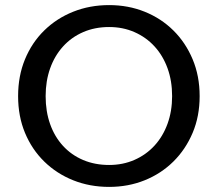

<svg xmlns="http://www.w3.org/2000/svg" viewBox="-20 -720 854 753"><path d="M408 13Q332 13 267 -13Q202 -39 153.5 -86.5Q105 -134 78 -199Q51 -264 51 -343Q51 -422 78 -487.5Q105 -553 153.5 -600.5Q202 -648 267 -674Q332 -700 408 -700Q483 -700 547.5 -674Q612 -648 660 -600.5Q708 -553 735.5 -487.5Q763 -422 763 -343Q763 -264 735.5 -199Q708 -134 660 -86.5Q612 -39 547.5 -13Q483 13 408 13ZM408 -73Q462 -73 507.5 -93Q553 -113 586 -149Q619 -185 637 -234.5Q655 -284 655 -343Q655 -403 637 -452.5Q619 -502 586 -538Q553 -574 507.5 -594Q462 -614 408 -614Q352 -614 306 -594Q260 -574 227 -537.5Q194 -501 176.5 -451.5Q159 -402 159 -343Q159 -283 176.5 -233.5Q194 -184 227 -148Q260 -112 306 -92.5Q352 -73 408 -73Z"/></svg>

Font: BioRhyme ExtraBold
Style: Regular
Weight: 400
Version: Version 1.600;gftools[0.9.33]